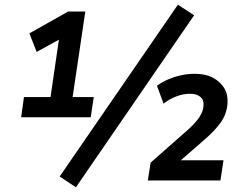

<svg xmlns="http://www.w3.org/2000/svg" viewBox="-20 -768 1037 817"><path d="M70 -269 82 -355H195L235 -629H285L136 -547L105 -626L270 -719H343L289 -355H379L366 -269ZM303 29 234 -17 737 -748 806 -703ZM609 0 621 -76 781 -217Q811 -244 828 -269Q845 -294 846 -319Q848 -343 832.5 -356Q817 -369 788 -369Q759 -369 729.5 -357.5Q700 -346 676 -327L648 -403Q671 -420 697.5 -431Q724 -442 752 -448Q780 -454 809 -454Q855 -454 886.5 -437Q918 -420 934.5 -392.5Q951 -365 948 -327Q945 -284 920 -248Q895 -212 848 -172L729 -68L728 -86H931L918 0Z"/></svg>

Font: Nunitoga
Style: Bold Italic
Weight: 700
Italic angle: -9°
Designer: Vernon Adams
Foundry: Vernon Adams
Version: Version 1.0